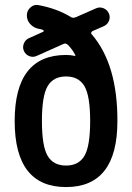

<svg xmlns="http://www.w3.org/2000/svg" viewBox="-20 -755 540 785"><path d="M325.2 -402.8Q301.8 -442.4 250 -442.4Q198.2 -442.4 174.8 -402.8Q151.4 -363.3 151.4 -260.3Q151.4 -157.2 174.8 -117.7Q198.2 -78.1 250 -78.1Q301.8 -78.1 325.2 -117.7Q348.6 -157.2 348.6 -260.3Q348.6 -363.3 325.2 -402.8ZM250 -530.3Q269.5 -530.3 286.1 -526.4Q288.1 -526.4 288.1 -527.3V-529.3Q276.4 -552.7 257.8 -571.3Q249 -580.1 239.3 -575.2L129.9 -526.4Q115.2 -519.5 100.1 -525.4Q85 -531.2 78.1 -545.9Q71.3 -560.5 77.1 -576.2Q83 -591.8 97.7 -598.6L156.2 -625Q159.2 -627 158.7 -629.4Q158.2 -631.8 155.3 -632.8Q144.5 -636.7 135.7 -637.7Q116.2 -642.6 103 -657.2Q89.8 -671.9 89.8 -692.4Q89.8 -710.9 104 -724.1Q118.2 -737.3 135.7 -734.4Q211.9 -720.7 269.5 -685.5Q278.3 -679.7 290 -684.6L372.1 -720.7Q386.7 -727.5 402.3 -721.7Q418 -715.8 424.8 -700.7Q431.6 -685.5 425.8 -670.4Q419.9 -655.3 405.3 -648.4L358.4 -627.9Q354.5 -626 353 -621.6Q351.6 -617.2 355.5 -614.3Q460.9 -491.2 460 -259.8Q460 9.8 250 9.8Q40 9.8 40 -260.3Q40 -530.3 250 -530.3Z"/></svg>

Font: Rounded-X Mgen+ 2m medium
Style: Regular
Weight: 500
Designer: [Source Han Sans]
Ryoko NISHIZUKA  (kana & ideographs); Paul D. Hunt (Latin, Greek & Cyrillic); Wenlong ZHANG  (bopomofo
Version: Version 1.059.20150602